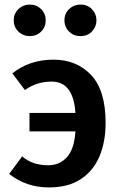

<svg xmlns="http://www.w3.org/2000/svg" viewBox="-20 -805 525 840"><path d="M194 15Q95 15 20 -44L77 -121Q121 -82 191 -82Q241 -82 273 -117.5Q305 -153 310 -230H109V-311H310Q301 -448 206 -448Q140 -448 89 -411L34 -484Q109 -544 214 -544Q315 -544 378.5 -477Q442 -410 442 -268Q442 -184 415 -120.5Q388 -57 333 -21Q278 15 194 15ZM111 -647Q81 -647 60.5 -667Q40 -687 40 -716Q40 -745 60.5 -765Q81 -785 111 -785Q140 -785 160 -765Q180 -745 180 -716Q180 -687 160 -667Q140 -647 111 -647ZM332 -647Q303 -647 282.5 -666.5Q262 -686 262 -716Q262 -746 282.5 -765.5Q303 -785 332 -785Q363 -785 382.5 -764.5Q402 -744 402 -716Q402 -688 382.5 -667.5Q363 -647 332 -647Z"/></svg>

Font: Trujillo Medium
Style: Regular
Weight: 500
Designer: Fira Sans original fonts by bBox Type GmbH, Carrois Corporate GbR, & Edenspiekermann AG / Changes by Cristiano Sobral
Foundry: Fira Sans original fonts by bBox Type GmbH, Carrois Corporate GbR, & Edenspiekermann AG / Changes by Cristiano Sobral
Version: Version 4.301;October 17, 2021;FontCreator 14.0.0.2814 64-bi